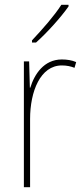

<svg xmlns="http://www.w3.org/2000/svg" viewBox="-20 -784 351 804"><path d="M267 -757V-764H237C206 -716 159 -663 114 -615V-606H131C176 -646 234 -710 267 -757ZM239 -535C164 -535 124 -473 107 -417H105L102 -527H80V0H106V-286C106 -401 149 -510 239 -510C260 -510 277 -506 292 -500L299 -524C281 -532 260 -535 239 -535Z"/></svg>

Font: Noto Sans Oriya Cond Thin
Style: Regular
Weight: 100
Width: 3
Designer: Amélie Bonet and Sol Matas
Foundry: Google LLC
Version: Version 2.006